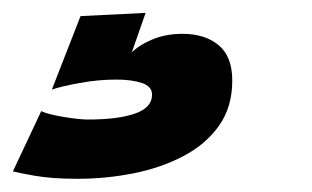

<svg xmlns="http://www.w3.org/2000/svg" viewBox="-134 -31 484 298"><path d="M-13.5 246.5Q-53 246.5 -80 241.8Q-107 237 -114 235L-70 141.5Q-59.5 146.5 -35.2 150.5Q-11 154.5 2 154.5Q49.5 154.5 75.8 145.2Q102 136 102 116Q102 103 86.2 97.8Q70.5 92.5 46.5 92.5Q18.5 92.5 -10.2 97.8Q-39 103 -53.5 108L-9 -6L92 -11L70.5 50.5Q81.5 39 102.5 30.2Q123.5 21.5 149 21.5Q184 21.5 205.2 39Q226.5 56.5 226.5 94Q226.5 135 206 164Q185.5 193 150.8 211.2Q116 229.5 73.2 238Q30.5 246.5 -13.5 246.5Z"/></svg>

Font: Grandstander ExtraBold
Style: Italic
Weight: 800
Italic angle: -15°
Designer: Tyler Finck
Foundry: Etcetera Type Co
Version: Version 1.200; ttfautohint (v1.8.3)